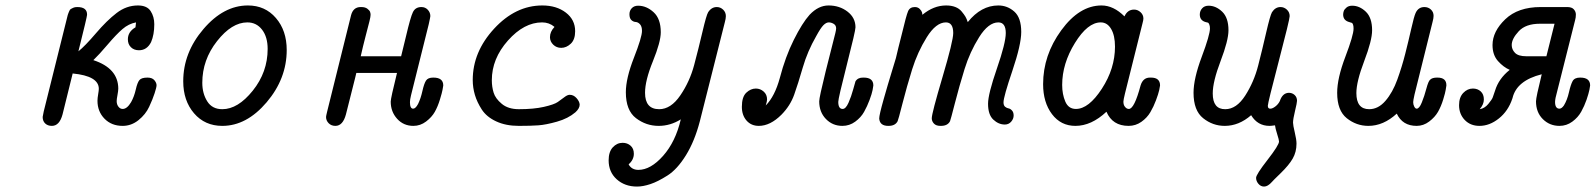

<svg xmlns="http://www.w3.org/2000/svg" viewBox="-20 -456 5842 703"><path d="M136.2 -27.8Q136.2 -27.8 140.1 -47.9L228 -400.9Q230 -406.7 230.5 -408Q231 -409.2 233.4 -415Q235.8 -420.9 239 -422.9Q242.2 -424.8 248 -427.5Q253.9 -430.2 262.2 -430.2H263.2Q299.3 -430.2 298.8 -401.9Q298.8 -395 267.1 -268.1Q291 -287.1 331.1 -334Q371.1 -380.9 407 -408.4Q442.9 -436 484.9 -436Q518.1 -436 531.5 -415.5Q544.9 -395 544.9 -367.2Q544.9 -329.1 533.2 -301.8Q518.1 -272 488.8 -272Q470.7 -272 459.5 -283Q448.2 -293.9 448.2 -312Q448.2 -339.8 476.1 -356L478 -374Q451.2 -369.1 428.5 -349.6Q405.8 -330.1 374.3 -293Q342.8 -255.9 321.8 -235.8Q412.6 -206.1 413.1 -131.8Q413.1 -124 410.2 -108.4Q407.2 -92.8 407.2 -85.9Q407.2 -73.7 413.6 -65.4Q419.9 -57.1 429.2 -57.1Q445.3 -57.1 460 -82Q471.2 -102.1 477.1 -127.9Q482.9 -153.8 490.5 -162.8Q498 -171.9 520 -171.9Q537.1 -171.9 545.2 -162.4Q553.2 -152.8 553.2 -144Q553.2 -136.2 546.1 -114.5Q539.1 -92.8 526.1 -64.9Q513.2 -37.1 487.1 -16.1Q460.9 4.9 429.2 4.9Q388.2 4.9 362.5 -21.5Q336.9 -47.9 336.9 -86.9Q336.9 -96.7 339.4 -110.8Q341.8 -125 341.8 -130.9Q341.8 -177.7 246.1 -187Q244.1 -177.2 209 -37.1Q197.8 4.9 169.9 4.9Q154.8 4.9 145.5 -3.9Q136.2 -12.7 136.2 -27.8Z M650.9 -158.2Q650.9 -263.2 724.9 -349.6Q798.8 -436 887.7 -436Q950.7 -436 990.2 -390.1Q1029.8 -344.2 1029.8 -272.9Q1029.8 -168 956.3 -81.5Q882.8 4.9 793.9 4.9Q730 4.9 690.4 -41.3Q650.9 -87.4 650.9 -158.2ZM720.7 -152.8Q720.7 -113.8 738.8 -85Q756.8 -56.2 793.9 -56.2Q851.1 -56.2 905.5 -124Q960 -191.9 960 -276.9Q960 -320.8 939.5 -347.4Q918.9 -374 885.7 -374Q828.6 -374 774.7 -305.4Q720.7 -236.8 720.7 -152.8Z M1173.8 -27.8Q1173.8 -30.8 1177.7 -46.9L1265.6 -400.9Q1273.4 -429.7 1299.8 -430.2Q1299.8 -430.2 1302.7 -430.2Q1316.9 -430.2 1325 -424.1Q1333 -418 1335 -412.6Q1336.9 -407.2 1336.9 -401.9Q1336.9 -395 1332.8 -378.4Q1328.6 -361.8 1318.6 -323.5Q1308.6 -285.2 1300.8 -250H1448.7Q1455.6 -278.8 1466.8 -324.2Q1482.9 -393.1 1491.9 -411.6Q1501 -430.2 1522.9 -430.2Q1537.1 -430.2 1546.4 -420.2Q1555.7 -410.2 1555.7 -397Q1555.7 -394 1549.8 -367.2L1484.9 -106.9Q1481 -90.8 1481 -82Q1481 -58.1 1492.7 -58.1Q1501.5 -58.1 1510.7 -75.2Q1520.5 -95.2 1526.6 -122.6Q1532.7 -149.9 1539.8 -160.9Q1546.9 -171.9 1565.9 -171.9H1566.9Q1603 -171.9 1603 -143.1Q1602.1 -137.2 1600.3 -127.2Q1598.6 -117.2 1590.8 -91.6Q1583 -65.9 1572 -46.4Q1561 -26.9 1540 -11Q1519 4.9 1493.7 4.9Q1457.5 4.9 1434.1 -21Q1410.6 -46.9 1410.6 -84Q1410.6 -96.2 1433.6 -189H1284.7Q1283.7 -183.1 1280.8 -172.6Q1277.8 -162.1 1268.8 -125Q1259.8 -87.9 1246.6 -37.1Q1235.4 4.9 1208 4.9Q1192.9 4.9 1183.3 -4.9Q1173.8 -14.6 1173.8 -27.8Z M1710.9 -163.1Q1710.9 -266.1 1789.3 -351.1Q1867.7 -436 1965.8 -436Q2017.6 -436 2051.8 -409.9Q2085.9 -383.8 2085.9 -341.8Q2085.9 -311 2069.8 -295.9Q2053.7 -280.8 2034.7 -280.8Q2017.6 -280.8 2005.6 -292.5Q1993.7 -304.2 1993.7 -319.8Q1993.7 -339.8 2009.8 -356.9V-357.9Q1990.7 -374 1964.8 -374Q1898.9 -374 1839.8 -307.6Q1780.8 -241.2 1780.8 -162.1Q1780.8 -138.2 1787.4 -116.7Q1793.9 -95.2 1817.4 -75.7Q1840.8 -56.2 1879.9 -56.2Q1934.1 -56.2 1971.4 -64.7Q2008.8 -73.2 2022.2 -82.5Q2035.6 -91.8 2046.6 -100.3Q2057.6 -108.9 2065.9 -108.9Q2080.1 -108.9 2090.8 -96.9Q2101.6 -85 2102.5 -73.2Q2102.5 -59.1 2086.9 -44.9Q2060.1 -22 2019.3 -10.5Q1978.5 1 1951.2 2.9Q1923.8 4.9 1879.9 4.9Q1832 4.9 1796.9 -11.5Q1761.7 -27.8 1744.1 -54.9Q1726.6 -82 1718.8 -108.6Q1710.9 -135.3 1710.9 -163.1Z M2208.5 130.9Q2208.5 100.1 2223.6 83.5Q2238.8 66.9 2259.8 66.9Q2276.9 66.9 2288.8 77.4Q2300.8 87.9 2300.8 106.9Q2300.8 128.9 2281.7 146Q2293 166 2317.4 166Q2362.3 166 2408 114.5Q2453.6 63 2472.7 -19Q2434.6 4.9 2391.6 4.9Q2345.7 4.9 2308.6 -23.4Q2271.5 -51.8 2271.5 -118.2Q2271.5 -168.9 2301 -244.4Q2330.6 -319.8 2330.6 -342.8Q2330.6 -358.9 2323.5 -366.9Q2316.4 -375 2307.6 -375.5Q2298.8 -376 2291.7 -382.6Q2284.7 -389.2 2284.7 -403.8Q2284.7 -417 2293.2 -426Q2301.8 -435.1 2316.4 -435.1Q2347.2 -435.1 2373.3 -411.1Q2399.4 -387.2 2399.4 -337.9Q2399.4 -302.7 2370.6 -231.9Q2341.8 -161.1 2341.8 -116.2Q2341.8 -56.2 2393.6 -56.2Q2436.5 -56.2 2470.9 -106.7Q2505.4 -157.2 2521.5 -217.5Q2537.6 -277.8 2552 -339.4Q2566.4 -400.9 2572.8 -411.1Q2585 -430.2 2604.5 -430.2Q2617.7 -430.2 2627.7 -420.7Q2637.7 -411.1 2637.7 -397Q2637.7 -388.2 2633.8 -374L2542.5 -12.2Q2523.4 61 2491.5 112.5Q2459.5 164.1 2424.1 186.5Q2388.7 209 2361.6 218Q2334.5 227.1 2312.5 227.1Q2267.6 227.1 2238 200.4Q2208.5 173.8 2208.5 130.9Z M2696.3 -64.9Q2696.3 -101.1 2712.4 -116.5Q2728.5 -131.8 2747.6 -131.8Q2763.7 -131.8 2776.1 -120.8Q2788.6 -109.9 2788.6 -91.8Q2788.6 -85 2783.7 -69.8Q2816.9 -103 2835.4 -170.9Q2855.5 -248 2886.5 -310.1Q2917.5 -372.1 2944.3 -401.9Q2976.6 -436 3013.7 -436Q3053.7 -436 3083 -413.6Q3112.3 -391.1 3112.3 -356Q3112.3 -342.8 3080.8 -219.5Q3049.3 -96.2 3049.3 -83Q3049.3 -57.1 3065.4 -57.1Q3076.7 -57.1 3086.7 -79.6Q3096.7 -102.1 3104 -128.9Q3111.3 -155.8 3112.3 -158.2Q3121.1 -172.4 3140.6 -171.9H3142.6Q3177.7 -171.9 3177.7 -143.1Q3177.7 -140.1 3175 -126.5Q3172.4 -112.8 3163.8 -89.8Q3155.3 -66.9 3143.8 -46.4Q3132.3 -25.9 3111.3 -10.5Q3090.3 4.9 3064.5 4.9Q3028.3 4.9 3003.9 -20.5Q2979.5 -45.9 2979.5 -85Q2979.5 -99.1 3003.4 -195.8Q3021.5 -267.6 3038.6 -335Q3041.5 -347.2 3041.5 -352.1Q3041.5 -363.3 3032.5 -368.7Q3023.4 -374 3014.6 -374Q3004.9 -374 2994.6 -363.5Q2984.4 -353 2968.8 -324.2Q2936.5 -268.1 2919.4 -209Q2902.3 -149.9 2887.9 -109.4Q2873.5 -68.8 2841.3 -36.1Q2800.3 4.9 2758.3 4.9Q2730.5 4.9 2713.4 -14.6Q2696.3 -34.2 2696.3 -64.9Z M3199.2 -22Q3199.2 -35.2 3215.3 -92Q3231.4 -148.9 3244.4 -190.9Q3257.3 -232.9 3260.3 -243.2Q3268.1 -277.3 3281.2 -328.1Q3298.3 -399.9 3304.9 -415Q3311.5 -430.2 3329.6 -430.2Q3340.8 -430.2 3347.7 -423.1Q3354.5 -416 3356 -410.4Q3357.4 -404.8 3357.4 -401.9Q3398.4 -436 3444.3 -436Q3463.4 -436 3477.8 -430.4Q3492.2 -424.8 3501.2 -413.8Q3510.3 -402.8 3514.9 -395Q3519.5 -387.2 3523.4 -375Q3572.3 -436 3635.3 -436Q3668.5 -436 3693.8 -413.6Q3719.2 -391.1 3719.2 -338.9Q3719.2 -293 3686.8 -197Q3654.3 -101.1 3654.3 -81.1Q3654.3 -69.8 3660.4 -64.9Q3666.5 -60.1 3672.9 -59.1Q3679.2 -58.1 3685.3 -51.5Q3691.4 -44.9 3691.4 -33Q3691.4 -21 3682.4 -10.5Q3673.3 0 3659.2 0Q3636.2 0 3616.9 -18.1Q3597.7 -36.1 3597.7 -76.2Q3597.7 -111.3 3630.1 -205.1Q3662.6 -298.8 3662.6 -335Q3662.6 -374 3635.3 -374Q3599.1 -374 3565.2 -320.1Q3531.2 -266.1 3511.7 -203.1Q3492.2 -140.1 3476.3 -78.1Q3460.4 -16.1 3458.5 -12.2Q3449.7 4.9 3425.3 4.9H3423.3Q3407.2 4.9 3399.4 -3.7Q3391.6 -12.2 3391.6 -22.9Q3391.6 -41 3430.9 -173.6Q3470.2 -306.2 3470.2 -335Q3470.2 -374 3443.4 -374Q3407.2 -374 3373.3 -319.6Q3339.4 -265.1 3319.8 -202.1Q3300.3 -139.2 3284.4 -77.1Q3268.6 -15.1 3266.6 -12.2Q3257.8 4.9 3233.4 4.9H3232.4Q3201.2 4.9 3199.2 -22Z M3799.3 -147.9Q3799.3 -253.9 3865.7 -345Q3932.1 -436 4013.2 -436Q4057.1 -436 4097.2 -396Q4108.4 -420.9 4132.3 -420.9Q4145.5 -420.9 4156 -411.4Q4166.5 -401.9 4166.5 -388.2Q4166.5 -382.3 4163.1 -370.1L4099.1 -113.8Q4093.3 -89.8 4093.3 -84Q4093.3 -72.8 4097.9 -66.4Q4102.5 -60.1 4106.4 -58.6Q4110.4 -57.1 4113.3 -57.1Q4133.3 -57.1 4156.2 -143.1Q4165 -171.9 4190.4 -171.9H4194.3Q4227.5 -171.9 4227.5 -143.1Q4227.5 -140.1 4224.4 -126Q4221.2 -111.8 4212.6 -88.9Q4204.1 -65.9 4192.1 -45.4Q4180.2 -24.9 4159.2 -10Q4138.2 4.9 4112.3 4.9Q4053.2 4.9 4031.2 -46.9Q3976.1 4.9 3917.5 4.9Q3864.3 4.9 3831.8 -38.1Q3799.3 -81.1 3799.3 -147.9ZM3869.1 -145Q3869.1 -110.8 3880.6 -84Q3892.1 -57.1 3919.4 -57.1Q3966.3 -57.1 4014.4 -131.1Q4062.5 -205.1 4062.5 -285.2Q4062.5 -326.2 4048.3 -350.1Q4034.2 -374 4010.3 -374Q3962.4 -374 3915.8 -298.6Q3869.1 -223.1 3869.1 -145Z M4350.1 -116.2Q4350.1 -168 4380.1 -248Q4410.2 -328.1 4410.2 -352.1Q4410.2 -360.8 4407.7 -366.5Q4405.3 -372.1 4403.3 -373Q4401.4 -374 4395 -375Q4373 -380.9 4373 -402.8Q4373 -416 4381.6 -425.5Q4390.1 -435.1 4405.3 -435.1Q4432.1 -435.1 4455.1 -413.1Q4478 -391.1 4478 -345.2Q4478 -308.1 4449.2 -232.7Q4420.4 -157.2 4420.4 -113.8Q4420.4 -55.7 4466.3 -56.2Q4507.3 -56.2 4539.3 -106Q4571.3 -155.8 4586.7 -215.8Q4602.1 -275.9 4616.2 -337.4Q4630.4 -398.9 4637.2 -411.1Q4649.4 -430.2 4668.5 -430.2Q4681.6 -430.2 4691.9 -420.7Q4702.1 -411.1 4702.1 -397Q4702.1 -384.8 4662.1 -231.9Q4622.1 -79.1 4622.1 -68.8Q4622.1 -57.6 4631.3 -58.1Q4639.2 -58.1 4649.7 -66.2Q4660.2 -74.2 4666 -85.9Q4675.8 -115.7 4699.2 -116.2Q4711.4 -116.2 4720.2 -108.2Q4729 -100.1 4729 -86.9Q4729 -80.1 4721.7 -50Q4714.4 -20 4714.4 -6.8Q4714.4 2 4720.7 28.6Q4727.1 55.2 4727.1 69.8Q4727.1 100.6 4713.1 124.8Q4699.2 148.9 4669.2 178Q4639.2 207 4637.2 210Q4622.1 227.1 4608.4 227.1Q4596.2 227.1 4587.6 217Q4579.1 207 4579.1 195.1Q4579.1 183.1 4621.1 129.2Q4663.1 75.2 4663.1 62Q4663.1 56.2 4656.2 34.7Q4649.4 13.2 4648.4 2.9Q4634.3 4.9 4628.4 4.9Q4584.5 4.9 4561 -34.2Q4516.1 4.9 4464.4 4.9Q4420.4 4.9 4385.3 -23.2Q4350.1 -51.3 4350.1 -116.2Z M4876 -116.2Q4876 -169.4 4906 -248.3Q4936 -327.1 4936 -351.1Q4936 -360.8 4934.1 -366Q4932.1 -371.1 4930.2 -372.1Q4928.2 -373 4920.9 -375Q4897.9 -380.9 4897.9 -402.8Q4897.9 -408.7 4900.1 -415.3Q4902.3 -421.9 4910.2 -428.5Q4918 -435.1 4931.2 -435.1Q4958 -435.1 4981 -413.1Q5003.9 -391.1 5003.9 -345.2Q5003.9 -308.1 4975.1 -232.7Q4946.3 -157.2 4946.3 -115.2Q4946.3 -56.2 4993.2 -56.2Q5026.4 -56.2 5052.7 -86.7Q5079.1 -117.2 5096.2 -164.6Q5113.3 -211.9 5125.2 -259Q5137.2 -306.2 5147.2 -350.6Q5157.2 -395 5163.1 -408.2Q5172.9 -430.2 5195.3 -430.2Q5209.5 -430.2 5219.2 -421.1Q5229 -412.1 5229 -397.9Q5229 -389.2 5225.1 -375L5159.2 -109.9Q5154.3 -87.9 5154.3 -82Q5154.3 -73.2 5158.2 -65.7Q5162.1 -58.1 5167 -58.1Q5176.8 -58.1 5186 -81.1Q5195.3 -104 5202.6 -131.6Q5210 -159.2 5216.3 -164.1Q5224.1 -171.9 5241.2 -171.9H5243.2Q5276.4 -171.9 5275.9 -143.1Q5274.9 -137.2 5273.4 -127.2Q5272 -117.2 5264.2 -91.6Q5256.3 -65.9 5245.1 -46.4Q5233.9 -26.9 5212.9 -11Q5191.9 4.9 5167 4.9Q5115.2 4.9 5094.2 -40Q5045.4 4.9 4990.2 4.9Q4946.3 4.9 4911.1 -23.2Q4876 -51.3 4876 -116.2Z M5322.3 -70.8Q5322.3 -99.6 5337.6 -115.7Q5353 -131.8 5373 -131.8Q5390.1 -131.8 5401.6 -121.3Q5413.1 -110.8 5413.1 -91.8Q5413.1 -73.7 5397.9 -56.2Q5416 -59.1 5429.4 -75.4Q5442.9 -91.8 5445.6 -99.4Q5448.2 -106.9 5454.1 -124Q5467.3 -168 5507.8 -200.2Q5484.9 -210 5464.8 -232.4Q5444.8 -254.9 5444.8 -291Q5444.8 -340.8 5491.5 -385.5Q5538.1 -430.2 5621.1 -430.2H5718.3Q5735.4 -430.2 5742.7 -421.6Q5750 -413.1 5750 -402.8Q5750 -391.6 5747.1 -381.8L5680.2 -116.2Q5674.3 -96.2 5673.8 -83Q5673.8 -58.1 5689.9 -58.1Q5697.8 -58.1 5706.1 -69.8Q5718.3 -89.8 5724.6 -117.9Q5731 -146 5738 -158.9Q5745.1 -171.9 5765.1 -171.9H5766.1Q5802.2 -171.9 5802.2 -143.1Q5802.2 -141.1 5799.6 -127.4Q5796.9 -113.8 5789.1 -90.8Q5781.2 -67.9 5769.5 -46.9Q5757.8 -25.9 5736.8 -10.5Q5715.8 4.9 5689.9 4.9Q5653.8 4.9 5628.9 -20Q5604 -44.9 5604 -85Q5604 -99.1 5625 -184.1Q5533.2 -161.1 5518.1 -97.2Q5517.1 -95.2 5517.1 -94.2Q5502 -49.3 5468 -22.2Q5434.1 4.9 5397 4.9Q5363.8 4.9 5343 -16.8Q5322.3 -38.6 5322.3 -70.8ZM5515.1 -291Q5515.1 -274.9 5527.1 -262.5Q5539.1 -250 5568.8 -250H5642.1L5671.9 -369.1H5618.2Q5566.4 -369.1 5540.8 -341.6Q5515.1 -314 5515.1 -291Z"/></svg>

Font: CMU Typewriter Text
Style: Italic
Weight: 500
Italic angle: -14.04°
Version: Version 0.7.0